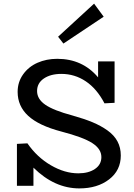

<svg xmlns="http://www.w3.org/2000/svg" viewBox="-20 -1024 739 1057"><path d="M550.8 -932.1 329.1 -784.2 299.8 -821.8 498 -1003.9ZM378.9 -388.2Q443.4 -370.1 489.3 -351.1Q535.2 -332 571.8 -305.9Q608.4 -279.8 626.7 -245.6Q645 -211.4 645 -168Q645 -85.9 580.6 -36.4Q516.1 13.2 417 13.2Q279.8 13.2 164.1 -101.1V-1H73.2V-231.9L130.9 -234.9Q184.1 -158.2 260.3 -114Q336.4 -69.8 411.1 -69.8Q467.3 -69.8 502.7 -93.8Q538.1 -117.7 538.1 -159.2Q538.1 -204.1 488 -236.3Q438 -268.6 317.9 -299.8Q193.4 -332.5 135.3 -386.2Q77.1 -439.9 77.1 -518.1Q77.1 -572.3 107.2 -614.5Q137.2 -656.7 186.5 -678.5Q235.8 -700.2 294.9 -700.2Q434.1 -700.2 520 -598.1V-686H610.8V-458L555.2 -455.1Q513.2 -535.6 452.1 -576.4Q391.1 -617.2 317.9 -617.2Q258.8 -617.2 221.4 -591.8Q184.1 -566.4 184.1 -522.9Q184.1 -478.5 229.5 -447.3Q274.9 -416 378.9 -388.2Z"/></svg>

Font: BioRhyme
Style: Regular
Weight: 400
Designer: Aoife Mooney
Foundry: Aoife Mooney Type
Version: Version 1.500;PS 001.500;hotconv 1.0.88;makeotf.lib2.5.64775